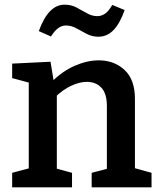

<svg xmlns="http://www.w3.org/2000/svg" viewBox="-20 -801 680 821"><path d="M32 0V-62L118 -85L103 -67V-464L118 -444L32 -467V-529L196 -537L212 -440L196 -446Q245 -496 299 -519.5Q353 -543 402 -543Q469 -543 513.5 -501Q558 -459 557 -374V-67L545 -85L628 -62V0H372V-62L452 -83L437 -64V-348Q437 -401 413.5 -426Q390 -451 351 -451Q321 -451 285 -434.5Q249 -418 214 -384L223 -403V-64L211 -83L288 -62V0ZM401 -644Q374 -644 351 -656Q328 -668 306.5 -680Q285 -692 262 -692Q244 -692 228.5 -680.5Q213 -669 198 -645L146 -668Q166 -724 193.5 -752.5Q221 -781 256 -781Q285 -781 308 -768.5Q331 -756 352.5 -744Q374 -732 396 -732Q415 -732 430.5 -743.5Q446 -755 460 -780L513 -758Q493 -701 465.5 -672.5Q438 -644 401 -644Z"/></svg>

Font: Bitter Thin SemiBold
Style: Regular
Weight: 600
Version: Version 2.002